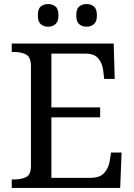

<svg xmlns="http://www.w3.org/2000/svg" viewBox="-20 -929 663 949"><path d="M38 0V-42H51Q84 -42 108.5 -53.5Q133 -65 133 -109V-600Q133 -647 109 -659.5Q85 -672 51 -672H38V-714H542L547 -539H495L490 -582Q486 -615 466.5 -639.5Q447 -664 402 -664H234V-398H475V-349H234V-50H427Q474 -50 495.5 -74.5Q517 -99 522 -132L529 -175H581L574 0ZM408 -797Q386 -797 371.5 -809.5Q357 -822 357 -853Q357 -885 371.5 -897Q386 -909 408 -909Q429 -909 444 -897Q459 -885 459 -853Q459 -822 444 -809.5Q429 -797 408 -797ZM218 -797Q196 -797 181.5 -809.5Q167 -822 167 -853Q167 -885 181.5 -897Q196 -909 218 -909Q239 -909 254 -897Q269 -885 269 -853Q269 -822 254 -809.5Q239 -797 218 -797Z"/></svg>

Font: Noto Serif NP Hmong
Style: Regular
Weight: 400
Designer: Dalton Maag Ltd
Foundry: Dalton Maag Ltd
Version: Version 1.001